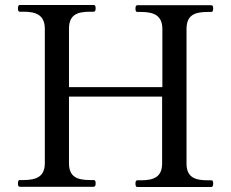

<svg xmlns="http://www.w3.org/2000/svg" viewBox="-20 -751 927 771"><path d="M814 -27C761 -27 729 -40 729 -95V-634C729 -688 758 -703 814 -703H828C834 -703 836 -708 836 -716C836 -725 835 -730 828 -730H531C526 -730 524 -725 524 -716C524 -708 526 -703 531 -703H546C598 -703 632 -689 632 -634V-401H257V-635C257 -689 286 -704 342 -704H356C362 -704 364 -709 364 -717C364 -725 363 -731 356 -731H59C54 -731 52 -725 52 -717C52 -709 54 -704 59 -704H74C126 -704 160 -690 160 -635V-96C160 -43 128 -28 74 -28H59C54 -28 52 -23 52 -14C52 -6 54 -1 59 -1H356C362 -1 364 -6 364 -14C364 -23 363 -28 356 -28H342C289 -28 257 -41 257 -96V-363H631V-95C631 -42 600 -27 546 -27H531C526 -27 524 -22 524 -14C524 -5 526 0 531 0H828C834 0 836 -5 836 -14C836 -22 835 -27 828 -27Z"/></svg>

Font: Shippori Mincho OTF Medium
Style: Regular
Weight: 500
Designer: FONTDASU
Foundry: FONTDASU / Google Inc. / but / Adobe
Version: Version 3.300;hotconv 1.0.109;makeotfexe 2.5.65596